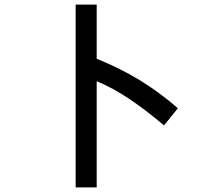

<svg xmlns="http://www.w3.org/2000/svg" viewBox="-20 -744 960 830"><path d="M307 -724H398V-490Q500 -449 585.5 -396.5Q671 -344 749 -276L689 -202Q611 -268 539.5 -316Q468 -364 398 -393V66H307Z"/></svg>

Font: BM YEONSUNG
Style: Regular
Weight: 400
Designer: Bongjin Kim; Myungsoo Han; Jaehyun Keum; Jihee Min; Dokyung Lee; Chorong Kim; Jooyeon Kang; Sang-a Kim;
Foundry: Sandoll Communications Inc.
Version: Version 1.000;PS 1;hotconv 16.6.51;makeotf.lib2.5.65220